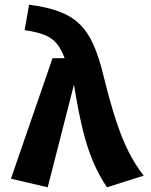

<svg xmlns="http://www.w3.org/2000/svg" viewBox="-20 -778 640 815"><path d="M203 -531H254.5Q240 -569.5 221 -592.8Q202 -616 170 -629.2Q138 -642.5 84.5 -650L103.5 -758Q178 -748.5 229.8 -729.5Q281.5 -710.5 317 -676.5Q352.5 -642.5 376.5 -588.8Q400.5 -535 419.5 -456Q446.5 -346 472 -268Q497.5 -190 526 -133.8Q554.5 -77.5 590 -32.5L434 17Q399.5 -34.5 374.5 -93.5Q349.5 -152.5 330.5 -231Q311.5 -309.5 294 -419L182.5 17L26.5 -19.5Z"/></svg>

Font: Fira Code Light
Style: Bold
Weight: 700
Monospace: yes
Version: Version 5.002